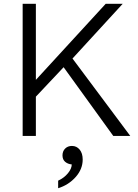

<svg xmlns="http://www.w3.org/2000/svg" viewBox="-20 -720 730 1017"><path d="M364 -410 670 0H580L317 -364L170 -208V0H100V-700H170V-297L540 -700H630ZM418 125Q418 176 380.5 218Q343 260 288 277V237Q320 222 340 197.5Q360 173 360 151Q339 149 325 137Q311 125 311 103Q311 81 325 67Q339 53 361 53Q386 53 402 72.5Q418 92 418 125Z"/></svg>

Font: Goli Light
Style: Regular
Weight: 300
Designer: jaikishan Patel
Foundry: MagicType
Version: Version 1.000